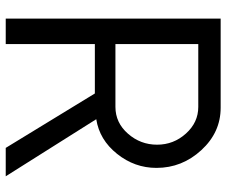

<svg xmlns="http://www.w3.org/2000/svg" viewBox="-80 -710 790 670"><g transform="rotate(90 315.0 -375.0)"><path d="M595.2 0H496.1L306.2 -311H133.8V0H44.9V-750H356Q441.9 -750 503.9 -682.6Q565.9 -615.2 565.9 -525.9Q565.9 -449.7 516.8 -388.4Q467.8 -327.1 396 -315.9ZM353 -382.8Q408.2 -382.8 446.5 -426.5Q484.9 -470.2 484.9 -528.1Q484.9 -585.9 446 -628.9Q407.2 -671.9 353 -671.9H133.8V-382.8Z"/></g></svg>

Font: Oakes Grotesk
Style: Regular
Weight: 400
Designer: Samuel Oakes
Foundry: Samuel Oakes
Version: Version 1.0 | wf-rip DC20170320